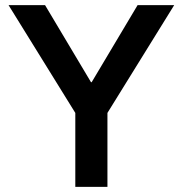

<svg xmlns="http://www.w3.org/2000/svg" viewBox="-20 -727 711 747"><path d="M155.3 -707 334 -407.3H336.7L515.3 -707H657.7L398 -287.7V0H273V-287.7L13.3 -707Z"/></svg>

Font: Asta Sans Light
Style: Regular
Weight: 300
Designer: 42dot
Version: Version 1.000